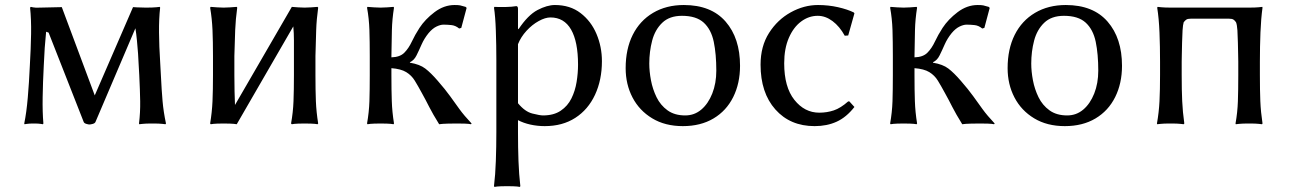

<svg xmlns="http://www.w3.org/2000/svg" viewBox="-20 -485 5071 754"><path d="M151.9 -227.5Q148.4 -161.1 147.5 -103.3Q146.5 -45.4 150.4 0L148.4 2.9Q148.4 2.9 139.9 1.5Q131.3 0 112.3 0Q95.2 0 85.7 1.5Q76.2 2.9 76.2 2.9L75.2 0Q84 -42.5 89.1 -101.8Q94.2 -161.1 97.2 -227.5Q101.1 -294.4 102.1 -351.8Q103 -409.2 98.1 -455.1L101.1 -458Q101.1 -458 109.9 -456.1Q118.7 -454.1 137.7 -455.1L222.7 -457L352.1 -110.4L502.4 -457Q502.4 -457 517.8 -456.1Q533.2 -455.1 552.2 -455.1Q579.6 -455.1 593.5 -456.5Q607.4 -458 607.4 -458L608.9 -455.1Q604 -412.6 604.5 -357.4Q605 -302.2 608.9 -242.7L611.8 -189.9Q614.7 -130.4 618.4 -87.9Q622.1 -45.4 631.8 0L629.9 2.9Q629.9 2.9 617.9 1.5Q606 0 578.6 0Q551.3 0 539.1 1.5Q526.9 2.9 526.9 2.9L525.9 0Q531.2 -43.5 530.5 -87.4Q529.8 -131.3 526.9 -189.9L523.9 -242.7Q523.9 -250 522.2 -273.9Q520.5 -297.9 517.8 -325.9Q515.1 -354 511.7 -374L355 -6.3Q353 -1 344.5 1.5Q335.9 3.9 330.6 3.9Q327.6 3.9 319.1 1.5Q310.5 -1 308.6 -6.3L170.9 -356.9L161.1 -360.4Q154.8 -300.3 151.9 -227.5Z M816.4 -265.1Q816.4 -321.3 814.5 -366.9Q812.5 -412.6 805.2 -455.1L807.6 -458Q817.4 -457 833 -456.1Q848.6 -455.1 858.4 -455.1Q868.2 -455.1 883.8 -456.1Q899.4 -457 909.7 -458L911.6 -455.1Q905.3 -409.2 903.6 -366.9Q901.9 -324.7 900.4 -265.1V-189.9Q900.4 -154.8 901.1 -126.5Q901.9 -98.1 902.8 -72.8L1126 -458Q1135.3 -457 1150.9 -456.1Q1166.5 -455.1 1176.3 -455.1Q1186 -455.1 1201.9 -456.1Q1217.8 -457 1227.1 -458L1229.5 -455.1Q1223.1 -409.2 1221.7 -366.9Q1220.2 -324.7 1218.8 -265.1V-189.9Q1218.8 -130.4 1220.5 -87.9Q1222.2 -45.4 1229.5 0L1227.1 2.9Q1217.8 1 1201.9 0.5Q1186 0 1176.3 0Q1166.5 0 1150.9 0.5Q1135.3 1 1126 2.9L1123 0Q1130.9 -43.5 1132.6 -87.4Q1134.3 -131.3 1134.3 -189.9V-265.1Q1134.3 -297.9 1134.3 -326.4Q1134.3 -355 1131.8 -381.3L909.7 2.9Q899.4 1 883.8 0.5Q868.2 0 858.4 0Q848.6 0 833 0.5Q817.4 1 807.6 2.9L805.2 0Q812.5 -43.5 814.5 -87.4Q816.4 -131.3 816.4 -189.9Z M1432.1 -265.1Q1432.1 -321.3 1430.7 -366.9Q1429.2 -412.6 1421.4 -455.1L1423.3 -458Q1433.1 -457 1449 -456.1Q1464.8 -455.1 1474.6 -455.1Q1483.9 -455.1 1500 -456.1Q1516.1 -457 1525.4 -458L1527.3 -455.1Q1520 -409.2 1519 -366.9Q1518.1 -324.7 1517.1 -265.1V-259.8Q1550.8 -260.7 1567.9 -278.1Q1585 -295.4 1597.2 -321.5Q1609.4 -347.7 1627.4 -375.5Q1649.4 -409.2 1686.5 -437.3Q1723.6 -465.3 1765.1 -465.3Q1779.3 -465.3 1786.9 -463.9Q1794.4 -462.4 1808.6 -458L1812.5 -454.1L1791.5 -375.5L1783.2 -373Q1769 -384.8 1752.7 -386.5Q1736.3 -388.2 1721.7 -388.2Q1709.5 -388.2 1693.8 -380.6Q1678.2 -373 1663.1 -355Q1646 -334 1635.5 -310.1Q1625 -286.1 1615.5 -267.1Q1606 -248 1589.8 -240.7V-238.8Q1628.4 -232.4 1650.1 -215.8Q1671.9 -199.2 1699.2 -167.5Q1729 -133.3 1747.6 -107.4Q1766.1 -81.5 1784.2 -56.6Q1802.2 -31.7 1832 0L1829.6 2.9Q1821.8 1 1804.9 0.5Q1788.1 0 1774.4 0Q1760.7 0 1738.5 0.5Q1716.3 1 1704.6 2.9Q1679.2 -38.1 1665.5 -65.2Q1651.9 -92.3 1636.7 -119.6Q1621.6 -147.5 1608.9 -168.2Q1596.2 -189 1575.4 -201.7Q1554.7 -214.4 1517.1 -217.3V-189.9Q1517.1 -130.4 1518.6 -87.9Q1520 -45.4 1527.3 0L1525.4 2.9Q1516.1 1 1500 0.5Q1483.9 0 1474.6 0Q1464.8 0 1449 0.5Q1433.1 1 1423.3 2.9L1421.4 0Q1429.2 -43.5 1430.7 -87.4Q1432.1 -131.3 1432.1 -189.9Z M2014.2 -373 2016.1 -370.1Q2053.2 -425.8 2090.8 -445.6Q2128.4 -465.3 2159.2 -465.3Q2218.8 -465.3 2260 -433.6Q2301.3 -401.9 2322.5 -351.6Q2343.8 -301.3 2343.8 -244.6Q2343.8 -170.9 2316.7 -112.8Q2289.6 -54.7 2239.3 -22.2Q2189 10.3 2119.1 10.3Q2090.3 10.3 2062.7 4.2Q2035.2 -2 2014.2 -13.2V34.2Q2014.2 93.3 2016.1 146.7Q2018.1 200.2 2023.4 246.1L2021.5 249Q2012.2 247.1 1996.6 246.6Q1981 246.1 1971.7 246.1Q1961.9 246.1 1946.5 246.6Q1931.2 247.1 1921.9 249L1919.9 246.1Q1925.3 202.1 1927.2 147.2Q1929.2 92.3 1929.2 34.2V-249Q1929.2 -308.6 1927.2 -364.7Q1925.3 -420.9 1919.9 -455.1L1921.9 -458Q1939.5 -457 1965.1 -457.5Q1990.7 -458 2007.3 -460.9Q2014.2 -460.9 2014.2 -450.2ZM2014.2 -311.5V-79.6Q2041.5 -46.4 2070.8 -39.1Q2100.1 -31.7 2112.3 -31.7Q2154.8 -31.7 2182.1 -50.3Q2209.5 -68.8 2224.1 -98.6Q2238.8 -128.4 2244.4 -163.3Q2250 -198.2 2250 -231Q2250 -321.3 2222.7 -368.9Q2195.3 -416.5 2141.6 -416.5Q2121.1 -416.5 2095.5 -402.3Q2069.8 -388.2 2047.6 -364Q2025.4 -339.8 2014.2 -311.5Z M2437 -217.3Q2437 -292.5 2464.8 -348.1Q2492.7 -403.8 2544.7 -434.6Q2596.7 -465.3 2665.5 -465.3Q2772.9 -465.3 2829.6 -400.1Q2886.2 -335 2886.2 -226.6Q2886.2 -157.7 2859.4 -103.8Q2832.5 -49.8 2782 -19.8Q2731.4 10.3 2661.6 10.3Q2591.8 10.3 2541.3 -20.3Q2490.7 -50.8 2463.9 -102.3Q2437 -153.8 2437 -217.3ZM2658.2 -422.9Q2608.9 -422.9 2580.6 -395.5Q2552.2 -368.2 2541 -325.2Q2529.8 -282.2 2529.8 -235.4Q2529.8 -204.6 2536.4 -169.7Q2543 -134.8 2558.3 -103.3Q2573.7 -71.8 2601.3 -51.8Q2628.9 -31.7 2670.9 -31.7Q2707 -31.7 2734.1 -54.7Q2761.2 -77.6 2777.1 -117.7Q2793 -157.7 2793 -207.5Q2793 -272.5 2783 -320.8Q2772.9 -369.1 2743.7 -396Q2714.4 -422.9 2658.2 -422.9Z M3191.4 -422.9Q3156.2 -422.9 3126.2 -400.6Q3096.2 -378.4 3077.9 -336.4Q3059.6 -294.4 3059.6 -236.3Q3059.6 -143.1 3099.6 -92.8Q3139.6 -42.5 3197.3 -42.5Q3227.5 -42.5 3254.4 -51.5Q3281.2 -60.5 3311 -86.9H3315.4L3335.4 -64.9Q3303.7 -24.4 3265.6 -7.1Q3227.5 10.3 3179.2 10.3Q3083 10.3 3024.9 -55.2Q2966.8 -120.6 2966.8 -231Q2966.8 -303.2 3000 -355.5Q3033.2 -407.7 3085.2 -436.5Q3137.2 -465.3 3192.4 -465.3Q3232.9 -465.3 3270.8 -456.8Q3308.6 -448.2 3333 -436L3335.4 -432.6L3311 -345.7L3297.4 -344.7Q3277.3 -381.3 3249.5 -402.1Q3221.7 -422.9 3191.4 -422.9Z M3486.3 -265.1Q3486.3 -321.3 3484.9 -366.9Q3483.4 -412.6 3475.6 -455.1L3477.5 -458Q3487.3 -457 3503.2 -456.1Q3519 -455.1 3528.8 -455.1Q3538.1 -455.1 3554.2 -456.1Q3570.3 -457 3579.6 -458L3581.5 -455.1Q3574.2 -409.2 3573.2 -366.9Q3572.3 -324.7 3571.3 -265.1V-259.8Q3605 -260.7 3622.1 -278.1Q3639.2 -295.4 3651.4 -321.5Q3663.6 -347.7 3681.6 -375.5Q3703.6 -409.2 3740.7 -437.3Q3777.8 -465.3 3819.3 -465.3Q3833.5 -465.3 3841.1 -463.9Q3848.6 -462.4 3862.8 -458L3866.7 -454.1L3845.7 -375.5L3837.4 -373Q3823.2 -384.8 3806.9 -386.5Q3790.5 -388.2 3775.9 -388.2Q3763.7 -388.2 3748 -380.6Q3732.4 -373 3717.3 -355Q3700.2 -334 3689.7 -310.1Q3679.2 -286.1 3669.7 -267.1Q3660.2 -248 3644 -240.7V-238.8Q3682.6 -232.4 3704.3 -215.8Q3726.1 -199.2 3753.4 -167.5Q3783.2 -133.3 3801.8 -107.4Q3820.3 -81.5 3838.4 -56.6Q3856.4 -31.7 3886.2 0L3883.8 2.9Q3876 1 3859.1 0.5Q3842.3 0 3828.6 0Q3814.9 0 3792.7 0.5Q3770.5 1 3758.8 2.9Q3733.4 -38.1 3719.7 -65.2Q3706.1 -92.3 3690.9 -119.6Q3675.8 -147.5 3663.1 -168.2Q3650.4 -189 3629.6 -201.7Q3608.9 -214.4 3571.3 -217.3V-189.9Q3571.3 -130.4 3572.8 -87.9Q3574.2 -45.4 3581.5 0L3579.6 2.9Q3570.3 1 3554.2 0.5Q3538.1 0 3528.8 0Q3519 0 3503.2 0.5Q3487.3 1 3477.5 2.9L3475.6 0Q3483.4 -43.5 3484.9 -87.4Q3486.3 -131.3 3486.3 -189.9Z M3937 -217.3Q3937 -292.5 3964.8 -348.1Q3992.7 -403.8 4044.7 -434.6Q4096.7 -465.3 4165.5 -465.3Q4272.9 -465.3 4329.6 -400.1Q4386.2 -335 4386.2 -226.6Q4386.2 -157.7 4359.4 -103.8Q4332.5 -49.8 4282 -19.8Q4231.4 10.3 4161.6 10.3Q4091.8 10.3 4041.3 -20.3Q3990.7 -50.8 3963.9 -102.3Q3937 -153.8 3937 -217.3ZM4158.2 -422.9Q4108.9 -422.9 4080.6 -395.5Q4052.2 -368.2 4041 -325.2Q4029.8 -282.2 4029.8 -235.4Q4029.8 -204.6 4036.4 -169.7Q4043 -134.8 4058.3 -103.3Q4073.7 -71.8 4101.3 -51.8Q4128.9 -31.7 4170.9 -31.7Q4207 -31.7 4234.1 -54.7Q4261.2 -77.6 4277.1 -117.7Q4293 -157.7 4293 -207.5Q4293 -272.5 4283 -320.8Q4272.9 -369.1 4243.7 -396Q4214.4 -422.9 4158.2 -422.9Z M4927.7 -242.7V-189.9Q4927.7 -130.4 4929.4 -87.9Q4931.2 -45.4 4938 0L4936 2.9Q4936 2.9 4924.3 1.5Q4912.6 0 4885.3 0Q4857.9 0 4845.5 1.5Q4833 2.9 4833 2.9L4832 0Q4839.8 -43.5 4841.3 -87.4Q4842.8 -131.3 4842.8 -189.9V-242.7Q4842.8 -249 4842.3 -270.3Q4841.8 -291.5 4841.3 -317.6Q4840.8 -343.8 4839.4 -366Q4837.9 -388.2 4834 -397.5Q4829.1 -404.8 4823.7 -408.2Q4818.4 -411.6 4806.6 -411.6H4656.2Q4644.5 -411.6 4639.2 -408.2Q4633.8 -404.8 4628.4 -397.5Q4625.5 -388.2 4624 -366Q4622.6 -343.8 4622.1 -317.6Q4621.6 -291.5 4621.1 -270.3Q4620.6 -249 4620.6 -242.7V-190.9Q4620.6 -130.4 4622.6 -87.9Q4624.5 -45.4 4630.9 0L4628.4 2.9Q4628.4 2.9 4616.5 1.5Q4604.5 0 4576.7 0Q4549.3 0 4536.9 1.5Q4524.4 2.9 4524.4 2.9L4523.4 0Q4531.2 -43.5 4533.4 -87.4Q4535.6 -131.3 4535.6 -190.9V-242.7Q4535.6 -302.2 4533.4 -357.4Q4531.2 -412.6 4524.4 -455.1L4526.4 -458Q4526.4 -458 4540.5 -456.5Q4554.7 -455.1 4581.1 -455.1H4882.3Q4909.7 -455.1 4923.3 -456.5Q4937 -458 4937 -458L4938 -455.1Q4932.1 -412.6 4929.9 -357.4Q4927.7 -302.2 4927.7 -242.7Z"/></svg>

Font: Kurinto Seri
Style: Regular
Weight: 400
Designer: Kurinto was developed by Clint Goss from a range of fonts that are compatible with the SIL Open Font License Version 1.1
Foundry: Clinton F. Goss
Version: Version 2.196; July 25, 2020